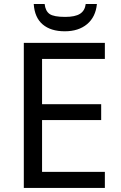

<svg xmlns="http://www.w3.org/2000/svg" viewBox="-20 -925 596 945"><path d="M496.1 0H97.2V-713.9H496.1V-634.8H187V-412.1H478V-334H187V-79.1H496.1ZM298.8 -771Q230 -771 190.2 -804.7Q150.4 -838.4 146 -905.3H199.7Q203.6 -870.6 224.1 -856.2Q244.6 -841.8 300.8 -841.8Q350.1 -841.8 374 -857.2Q397.9 -872.6 401.9 -905.3H457Q450.7 -841.3 408.7 -806.2Q366.7 -771 298.8 -771Z"/></svg>

Font: NotoSans
Style: Regular
Weight: 400
Designer: Monotype Design team
Foundry: Monotype Imaging Inc.
Version: Version 1.04; ttfautohint (v1.4.1)